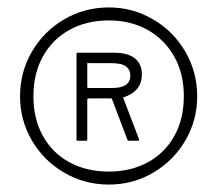

<svg xmlns="http://www.w3.org/2000/svg" viewBox="-20 -772 585 517"><path d="M34 -513Q34 -578 66 -633Q98 -688 153 -720Q208 -752 273 -752Q337 -752 392 -720Q447 -688 479 -633Q511 -578 511 -513Q511 -448 479 -393.5Q447 -339 392.5 -307Q338 -275 273 -275Q208 -275 153 -307Q98 -339 66 -393.5Q34 -448 34 -513ZM475 -513Q475 -574 449 -620Q423 -666 377.5 -691.5Q332 -717 273 -717Q213 -717 167 -691.5Q121 -666 95.5 -620Q70 -574 70 -513Q70 -452 95.5 -406Q121 -360 167 -335Q213 -310 273 -310Q332 -310 378 -335Q424 -360 449.5 -406Q475 -452 475 -513ZM351 -393H327Q325 -393 323 -396L282 -504Q282 -505 282 -506Q282 -507 275 -507H219Q215 -507 215 -503V-397Q215 -393 212 -393H189Q186 -393 186 -396V-626Q186 -630 188 -630H288Q324 -630 343 -615Q362 -600 362 -572Q362 -526 313 -510Q312 -510 311.5 -509.5Q311 -509 312 -508L354 -398Q356 -393 351 -393ZM331 -568Q331 -584 319.5 -593Q308 -602 278 -602H219Q218 -602 216.5 -603Q215 -604 215 -599V-538Q215 -535 218 -535H281Q331 -535 331 -568Z"/></svg>

Font: Libre Franklin Thin
Style: Regular
Weight: 250
Designer: Pablo Impallari, Rodrigo Fuenzalida
Foundry: Impallari Type
Version: Version 1.002; ttfautohint (v1.5)